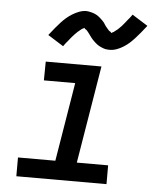

<svg xmlns="http://www.w3.org/2000/svg" viewBox="-54 -808 707 855"><g transform="rotate(5 300.0 -381.0)"><path d="M454 0H51V-84H218L276 -436H136L137 -520H386L314 -84H454ZM208 -595 138 -639Q152 -657 164 -671.5Q176 -686 187 -698Q198 -710 209.5 -720Q221 -730 235.5 -739Q250 -748 266 -754Q282 -760 298 -760Q303 -760 307.5 -759Q312 -758 317 -757Q322 -756 326.5 -754.5Q331 -753 336 -751Q341 -749 345 -746.5Q349 -744 352.5 -741.5Q356 -739 360 -735.5Q364 -732 367.5 -728.5Q371 -725 374.5 -721.5Q378 -718 380.5 -714.5Q383 -711 384.5 -708Q386 -705 390 -700Q394 -695 397.5 -691Q401 -687 404 -683.5Q407 -680 411.5 -678Q416 -676 415 -672L419 -674Q424 -676 427 -678Q430 -680 434 -683.5Q438 -687 440.5 -688.5Q443 -690 445 -692Q447 -694 449 -696Q451 -698 453.5 -700.5Q456 -703 458.5 -705.5Q461 -708 463.5 -711Q466 -714 468.5 -717Q471 -720 474 -723.5Q477 -727 479.5 -730.5Q482 -734 485 -737.5Q488 -741 491.5 -745Q495 -749 498 -753.5Q501 -758 504 -762L574 -718Q560 -700 548 -685.5Q536 -671 525 -659Q514 -647 503 -637Q492 -627 477 -617.5Q462 -608 446.5 -602.5Q431 -597 415 -597Q410 -597 405 -597.5Q400 -598 395 -599Q390 -600 385.5 -602Q381 -604 376 -606Q371 -608 367 -610.5Q363 -613 359.5 -615.5Q356 -618 352 -621.5Q348 -625 344.5 -628.5Q341 -632 337.5 -635.5Q334 -639 331.5 -642.5Q329 -646 327 -648.5Q325 -651 321.5 -656Q318 -661 314.5 -665.5Q311 -670 308 -673.5Q305 -677 300.5 -679Q296 -681 297 -685L293 -683Q288 -681 285 -679Q282 -677 278 -673.5Q274 -670 271.5 -668Q269 -666 267 -664.5Q265 -663 263 -660.5Q261 -658 258.5 -656Q256 -654 253.5 -651Q251 -648 248.5 -645.5Q246 -643 243.5 -640Q241 -637 238 -633.5Q235 -630 232.5 -626.5Q230 -623 227 -619.5Q224 -616 220.5 -612Q217 -608 214 -603.5Q211 -599 208 -595Z"/></g></svg>

Font: Iosevka Md Ex Obl
Style: Regular
Weight: 500
Width: 7
Italic angle: -9°
Monospace: yes
Designer: Belleve Invis
Foundry: Belleve Invis
Version: Version 32.5.0; ttfautohint (v1.8.4)